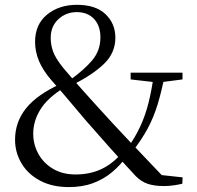

<svg xmlns="http://www.w3.org/2000/svg" viewBox="-20 -762 819 797"><path d="M265.4 14.6Q196.7 14.6 146.4 -12.1Q96.1 -38.8 69.3 -83.9Q42.5 -129 42.5 -182Q42.5 -255.7 88.5 -312.8Q134.5 -369.9 234.2 -415.1V-419.5L245.2 -397.5Q177.5 -355.8 147.7 -307.6Q117.9 -259.4 117.9 -207.4Q117.9 -161.9 139.4 -123.2Q160.9 -84.5 200.3 -61.1Q239.8 -37.8 293.6 -37.8Q353.7 -37.8 400.7 -60Q447.6 -82.2 485.3 -126.1L512.5 -109.7H503.6Q478.7 -75.6 445 -47.2Q411.3 -18.8 367 -2.1Q322.7 14.6 265.4 14.6ZM529.5 -132.6 504 -147.6H509.9Q542 -193.4 562.6 -238Q583.3 -282.7 596.5 -335.1Q609.7 -387.4 618.8 -454.1H664.8Q650.9 -383.2 634.5 -329.3Q618.1 -275.5 593.5 -229.5Q568.9 -183.4 529.5 -132.6ZM628 -420.2 522.3 -432.3V-460.3H737.6V-432.3L643.7 -420.2ZM660.4 10.3Q621.5 10.3 594.2 1.4Q567 -7.4 543.9 -30.5Q484.7 -94.3 434.9 -150.2Q385.1 -206 336.6 -261.5Q307.5 -296.2 286.1 -321.3Q264.6 -346.4 244.1 -370.9Q223.5 -395.5 195.2 -426.8Q158.2 -469.3 141.9 -508.5Q125.6 -547.7 125.6 -588.2Q125.6 -660.5 175.2 -701.3Q224.8 -742 299.5 -742Q377.2 -742 418 -703.1Q458.9 -664.2 458.9 -605.5Q458.9 -542.9 412.6 -497.8Q366.3 -452.6 283 -410.6V-406L271.5 -430.6Q329.1 -471.8 363 -512Q396.8 -552.3 396.8 -606.8Q396.8 -655.4 370.2 -683.5Q343.6 -711.7 298.5 -711.7Q254.3 -711.7 222.4 -682.3Q190.5 -653 190.5 -604.9Q190.5 -575.1 200.7 -547.2Q210.9 -519.4 243.2 -479.2Q266.1 -452.3 286.7 -428.7Q307.2 -405.2 330.4 -379.4Q353.6 -353.7 385.3 -318.5Q418.3 -282.3 449 -248.9Q479.8 -215.6 512.4 -181.1Q545 -146.6 582.6 -107.3Q620.2 -68.1 666 -19.7L617.4 -38.8L738 -25.8L736.8 0.8Q715 5.6 696.9 7.9Q678.8 10.3 660.4 10.3Z"/></svg>

Font: Noto Serif SC
Style: Regular
Weight: 200
Designer: Ryoko NISHIZUKA 西塚涼子 (kana & ideographs); Frank Grießhammer (Latin, Greek & Cyrillic); Wenlong ZHANG 张文龙 (bopomofo); San
Foundry: Adobe
Version: Version 2.001;hotconv 1.1.0;makeotfexe 2.6.0